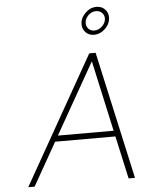

<svg xmlns="http://www.w3.org/2000/svg" viewBox="-62 -1000 810 1050"><g transform="rotate(-5 343.0 -475.0)"><path d="M549 -235H218L85 0H50L446 -700H481L636 0H601ZM542 -267 457 -653H455L236 -267ZM418 -862Q418 -896 445.5 -923Q473 -950 507 -950Q535 -950 553 -932Q571 -914 571 -888Q571 -853 543.5 -826Q516 -799 481 -799Q454 -799 436 -817Q418 -835 418 -862ZM548 -884Q548 -902 535 -914.5Q522 -927 503 -927Q479 -927 460 -908.5Q441 -890 441 -866Q441 -847 453.5 -834.5Q466 -822 485 -822Q509 -822 528.5 -841Q548 -860 548 -884Z"/></g></svg>

Font: Be Vietnam Thin
Style: Italic
Weight: 250
Italic angle: -9°
Designer: Gabriel Lam
Foundry: TypeRant
Version: Version 3.000